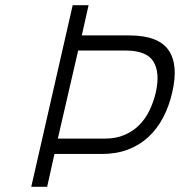

<svg xmlns="http://www.w3.org/2000/svg" viewBox="-20 -717 691 737"><path d="M384 -185Q424 -185 456.5 -198.5Q489 -212 513 -235.5Q537 -259 553 -291.5Q569 -324 578 -362Q595 -438 569 -480.5Q543 -523 462 -523H280L202 -185ZM189 -126 161 0H100L259 -697H320L294 -581H476Q588 -581 627 -524.5Q666 -468 641 -362Q629 -309 606 -265.5Q583 -222 549.5 -191Q516 -160 471.5 -143Q427 -126 371 -126Z"/></svg>

Font: Panefresco 250wt
Style: Italic
Weight: 300
Version: Version 1.000